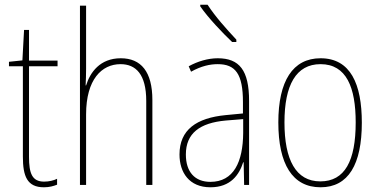

<svg xmlns="http://www.w3.org/2000/svg" viewBox="-20 -784 1605 814"><path d="M167 -14C116 -14 103 -49 103 -119V-503H224V-527H103V-657H82L75 -528L18 -522V-503H77V-120C77 -37 95 10 166 10C190 10 206 5 222 -1V-26C208 -19 188 -14 167 -14Z M345 -493V-760H319V0H345V-299C345 -447 411 -512 491 -512C556 -512 600 -469 600 -356V0H626V-360C626 -480 578 -537 492 -537C404 -537 362 -477 345 -422H343C344 -446 345 -463 345 -493Z M860 -764H829V-757C863 -708 922 -646 964 -606H982V-616C941 -660 893 -713 860 -764ZM903 -537C862 -537 818 -524 780 -503L790 -480C833 -504 870 -512 903 -512C978 -512 1010 -471 1010 -351V-303L937 -296C813 -284 741 -234 741 -129C741 -53 782 10 872 10C958 10 994 -43 1011 -96H1013L1015 0H1036V-356C1036 -486 995 -537 903 -537ZM937 -273 1011 -279V-220C1010 -98 971 -13 872 -13C806 -13 768 -55 768 -129C768 -219 827 -263 937 -273Z M1514 -264C1514 -428 1466 -537 1339 -537C1221 -537 1160 -440 1160 -265C1160 -88 1220 10 1339 10C1457 10 1514 -87 1514 -264ZM1186 -265C1186 -423 1235 -512 1339 -512C1449 -512 1488 -413 1488 -265C1488 -102 1442 -15 1338 -15C1234 -15 1186 -107 1186 -265Z"/></svg>

Font: Noto Sans Gurmukhi Condensed Thin
Style: Regular
Weight: 100
Width: 3
Designer: Jelle Bosma - Monotype Design Team
Foundry: Monotype Imaging Inc.
Version: Version 2.004